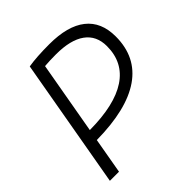

<svg xmlns="http://www.w3.org/2000/svg" viewBox="-191 -836 968 968"><g transform="rotate(-45 293.0 -351.5)"><path d="M40.5 0 162.6 -693.4Q220.2 -703.1 311.5 -703.1Q441.9 -703.1 509 -650.1Q576.2 -597.2 576.2 -493.7Q576.2 -347.2 465.6 -270.8Q355 -194.3 139.2 -191.9L105.5 0ZM149.9 -252.4Q327.6 -253.4 418.9 -314Q510.3 -374.5 510.3 -490.7Q510.3 -565.4 456.5 -604.2Q402.8 -643.1 298.8 -643.1Q254.9 -643.1 218.3 -640.1Z"/></g></svg>

Font: Cascadia Code Light
Style: Italic
Weight: 300
Italic angle: -10°
Monospace: yes
Designer: Aaron Bell
Foundry: Saja Typeworks
Version: Version 2404.023; ttfautohint (v1.8.4)